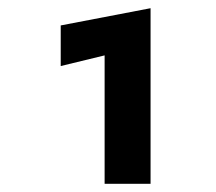

<svg xmlns="http://www.w3.org/2000/svg" viewBox="-20 -722 526 468"><path d="M128 -561 235 -587V-274H347V-702L128 -660Z"/></svg>

Font: Jost ExtraBold
Style: Regular
Weight: 800
Version: Version 3.710